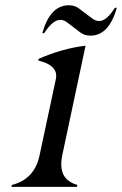

<svg xmlns="http://www.w3.org/2000/svg" viewBox="-20 -724 473 744"><path d="M246.6 -703.6Q269.5 -703.6 285.6 -691.4L338.9 -651.4Q350.6 -642.6 365.2 -642.6Q392.6 -642.6 425.3 -693.8H432.6Q402.3 -585.9 330.6 -585.9Q307.6 -585.9 291.5 -598.1L238.8 -638.2Q227.1 -647 213.4 -647Q184.6 -647 151.4 -595.7H144Q174.3 -703.6 246.6 -703.6ZM24.4 0 25.9 -7.3Q113.8 -29.3 133.3 -122.1L196.3 -417Q197.8 -423.8 197.8 -430.2Q197.8 -473.1 128.4 -489.3L129.9 -496.1Q223.1 -536.6 311.5 -546.9L221.2 -122.1Q217.3 -103 217.3 -87.4Q217.3 -24.9 279.8 -7.3L278.3 0Z"/></svg>

Font: Modern Antiqua
Style: Book Oblique
Weight: 400
Italic angle: -12°
Designer: Wojciech Kalinowski "wmk69" (wmk69@o2.pl)
Foundry: Wojciech Kalinowski "wmk69" (wmk69@o2.pl)
Version: Version 3.1.0; 2021-05-28